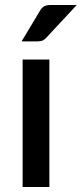

<svg xmlns="http://www.w3.org/2000/svg" viewBox="-20 -748 327 768"><path d="M177.5 -510V0H70.5V-510ZM287 -728 166.5 -598.5Q158.5 -589.5 150.8 -586Q143 -582.5 130.5 -582.5H66.5L139 -703.5Q146 -716 155.2 -722Q164.5 -728 182.5 -728Z"/></svg>

Font: Lato
Style: Regular
Weight: 600
Designer: Lukasz Dziedzic
Foundry: tyPoland Lukasz Dziedzic
Version: Version 2.006; 2014-01-15; ttfautohint (v1.4.1)